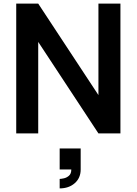

<svg xmlns="http://www.w3.org/2000/svg" viewBox="-20 -740 758 1065"><path d="M311 305V252.5Q318.5 252.5 334 249.2Q349.5 246 362.5 234.8Q375.5 223.5 375.5 200H311V83.5H427.5V200Q427.5 247.5 394.5 276.2Q361.5 305 311 305ZM70 0V-720H192L526 -212.5V-720H648V0H526L192 -507.5V0Z"/></svg>

Font: Manrope ExtraLight
Style: Bold
Weight: 700
Version: Version 4.504